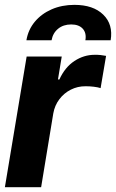

<svg xmlns="http://www.w3.org/2000/svg" viewBox="-22 -782 484 802"><path d="M-1.6 0 89.3 -545.9H235.9L220.1 -450H226Q249.2 -501.1 288.9 -527.2Q328.6 -553.3 374.2 -553.1Q385.7 -553.3 398.2 -552.1Q410.6 -550.8 421.1 -548.6L398.2 -413.9Q388.2 -417.5 369.8 -419.7Q351.4 -421.9 335.2 -421.7Q302.3 -421.9 273.8 -407.5Q245.3 -393.1 226 -367.5Q206.6 -342 200.6 -308.4L149.8 0ZM88.3 -613.7Q95.7 -657.9 123.4 -691.2Q151.1 -724.4 193.8 -743.1Q236.6 -761.7 288.9 -761.7Q367.5 -761.7 409.3 -720.8Q451.2 -680 440.2 -613.7H334.6Q339.9 -643.9 323.8 -661.9Q307.6 -679.9 275.4 -679.9Q242.6 -679.9 220.7 -661.9Q198.7 -643.9 193.4 -613.7Z"/></svg>

Font: Inter Tight
Style: Italic
Weight: 400
Italic angle: -9.39999°
Designer: Rasmus Andersson
Foundry: rsms
Version: Version 3.002